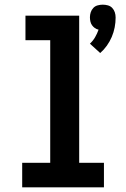

<svg xmlns="http://www.w3.org/2000/svg" viewBox="-20 -802 540 822"><path d="M409 -575 365 -615Q378 -627 387 -642.5Q396 -658 402 -675Q393 -677 386 -682Q379 -687 374 -694Q369 -701 367 -710Q365 -719 365 -728Q365 -739 368.5 -749.5Q372 -760 379.5 -768Q387 -776 398 -779Q409 -782 420 -782Q431 -782 442 -779Q453 -776 460.5 -768Q468 -760 471.5 -749.5Q475 -739 475 -727Q475 -706 471 -685Q467 -664 458.5 -644Q450 -624 437.5 -606.5Q425 -589 409 -575ZM75 0V-105H195V-630H89V-735H319V-105H425V0Z"/></svg>

Font: Iosevka Slab Extrabold
Style: Regular
Weight: 800
Monospace: yes
Designer: Belleve Invis
Foundry: Belleve Invis
Version: Version 11.1.1; ttfautohint (v1.8.3)